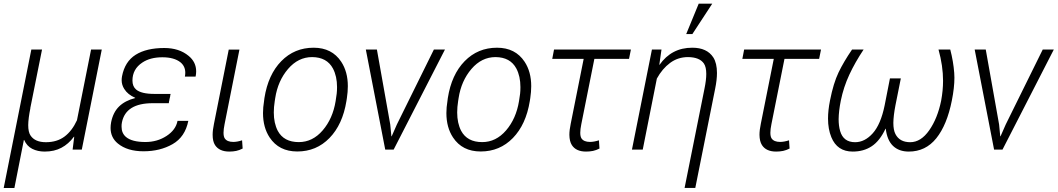

<svg xmlns="http://www.w3.org/2000/svg" viewBox="-26 -790 5586 1014"><path d="M50 203H-6.5L139.5 -528.5H196L134 -219H134.5Q123.5 -165 123 -129.5Q123 -92 135.5 -74Q159 -39 216.5 -39Q275 -39 314.8 -68.8Q354.5 -98.5 380.5 -155L455 -528.5H511.5L406 0H357.5L366 -67.5L364.5 -68Q336 -29.5 298.2 -9.5Q260.5 10.5 210 10.5Q173 10.5 144.2 -4Q115.5 -18.5 101.5 -51L100 -50.5Z M732 9Q646.5 9 596.5 -32Q558 -63.5 558 -114.5Q558 -129 561 -145Q571.5 -197 603 -227.8Q634.5 -258.5 687.5 -272L688 -273.5Q648.5 -290.5 630 -320.5Q616.5 -342 616.5 -366.5Q616.5 -377 618.5 -387.5Q633.5 -465 690.5 -500.8Q747.5 -536.5 841.5 -536.5Q920 -536.5 970 -495Q1010 -462.5 1010 -413Q1010 -400 1007 -385.5H950.5Q952.5 -396 952.5 -406Q952.5 -440 927 -461Q893.5 -487.5 831.5 -487.5Q767 -487.5 725.5 -459.5Q673.5 -425 673.5 -364.5Q673.5 -334 692.5 -317.5Q719.5 -294 790 -294H875L872.5 -282.5H873Q869.5 -269.5 869 -265.5Q868.5 -261.5 867.5 -256H867L865.5 -245H780.5Q638.5 -245 618 -144Q615.5 -132 616 -120.5Q616 -86.5 639.5 -66.5Q671 -40 742 -40Q804.5 -40 853.5 -72Q902.5 -104 911.5 -151.5H968.5Q951.5 -66.5 885.5 -28.8Q819.5 9 732 9Z M1185 10.5Q1132 10.5 1109.5 -24Q1097 -43.5 1097 -78Q1097 -103 1104 -136L1182 -528H1238.5L1160 -134Q1154.5 -107 1154.5 -89Q1154.5 -69 1161 -59Q1173.5 -40.5 1206 -40.5Q1227 -40.5 1252.5 -49L1255.5 -5.5Q1238 3.5 1221.5 7Q1205 10.5 1185 10.5Z M1544 10Q1447 10 1398 -64Q1363 -117 1363 -193Q1363 -223 1368.5 -256L1370.5 -272Q1390 -396 1459.5 -467Q1529 -538 1630.5 -538Q1727 -538 1776 -464Q1811 -411 1811 -335Q1811 -305 1806 -272L1803.5 -256Q1783.5 -132.5 1714.2 -61.2Q1645 10 1544 10ZM1552 -39.5Q1625 -39.5 1678.2 -101.5Q1731.5 -163.5 1746.5 -256Q1750.5 -280 1752.2 -295.2Q1754 -310.5 1754 -330Q1754 -387 1732.5 -428Q1700.5 -488 1622.5 -488.5Q1549 -488.5 1495.2 -425.8Q1441.5 -363 1427.5 -272L1425 -256Q1420 -224.5 1420 -196Q1420 -139.5 1441 -99Q1473 -39.5 1552 -39.5Z M2053 0H2008.5L1906 -528.5H1964.5L2035 -132.5L2041 -70.5L2042.5 -70L2070 -132.5L2265.5 -528.5H2324Z M2512.5 10Q2415.5 10 2366.5 -64Q2331.5 -117 2331.5 -193Q2331.5 -223 2337 -256L2339 -272Q2358.5 -396 2428 -467Q2497.5 -538 2599 -538Q2695.5 -538 2744.5 -464Q2779.5 -411 2779.5 -335Q2779.5 -305 2774.5 -272L2772 -256Q2752 -132.5 2682.8 -61.2Q2613.5 10 2512.5 10ZM2520.5 -39.5Q2593.5 -39.5 2646.8 -101.5Q2700 -163.5 2715 -256Q2719 -280 2720.8 -295.2Q2722.5 -310.5 2722.5 -330Q2722.5 -387 2701 -428Q2669 -488 2591 -488.5Q2517.5 -488.5 2463.8 -425.8Q2410 -363 2396 -272L2393.5 -256Q2388.5 -224.5 2388.5 -196Q2388.5 -139.5 2409.5 -99Q2441.5 -39.5 2520.5 -39.5Z M3069 10.5Q3016 10.5 2994 -24Q2981.5 -43.5 2981 -78Q2981 -103 2988 -136L3056.5 -479H2890.5L2900 -528.5H3306L3296 -479H3113L3044 -134Q3038.5 -107 3038.5 -89Q3038.5 -69 3045 -59Q3057.5 -40.5 3090 -40.5Q3111 -40.5 3137 -49L3140 -5.5Q3122.5 3.5 3105.8 7Q3089 10.5 3069 10.5Z M3646 202.5H3589.5L3694.5 -321.5Q3704 -367.5 3704 -399.5Q3704 -436 3691.5 -454.5Q3668.5 -488 3607.5 -488.5Q3554.5 -488.5 3513 -457.8Q3471.5 -427 3443 -375L3368.5 0H3311.5L3417 -528.5H3467.5L3456 -448L3457 -447.5Q3521 -538.5 3630.5 -538Q3707.5 -538 3741 -487Q3760.5 -456.5 3760.5 -404.5Q3760.5 -368.5 3751 -322ZM3630.5 -610H3598L3664 -770.5H3735.5Z M4073 10.5Q4020 10.5 3998 -24Q3985.5 -43.5 3985 -78Q3985 -103 3992 -136L4060.5 -479H3894.5L3904 -528.5H4310L4300 -479H4117L4048 -134Q4042.5 -107 4042.5 -89Q4042.5 -69 4049 -59Q4061.5 -40.5 4094 -40.5Q4115 -40.5 4141 -49L4144 -5.5Q4126.5 3.5 4109.8 7Q4093 10.5 4073 10.5Z M4773.5 10.5Q4721.5 10.5 4690.2 -19.5Q4659 -49.5 4652 -110H4650.5Q4620.5 -46 4578 -17.8Q4535.5 10.5 4477.5 10.5Q4395.5 10.5 4364.5 -65.5Q4347 -108 4347 -164Q4347 -207.5 4357.5 -259.5Q4375.5 -351 4402.5 -407.2Q4429.5 -463.5 4474 -528.5H4535Q4490 -461 4459.5 -395.5Q4429 -330 4414.5 -258.5Q4403.5 -203.5 4403 -160.5Q4403 -125 4411 -98Q4428 -39 4490 -39Q4541 -39 4583.2 -86Q4625.5 -133 4646 -233.5L4674 -376H4731.5L4703 -233.5Q4692.5 -179 4692 -141Q4692 -103 4703 -82Q4725 -39 4781 -39Q4837.5 -39 4881.5 -102Q4925.5 -165 4944.5 -258.5Q4954.5 -312.5 4954.5 -363.5Q4954.5 -441.5 4930.5 -528.5H4992.5Q5009 -465.5 5013.5 -405L5014.5 -379.5Q5014.5 -327 5001 -259.5Q4975.5 -130.5 4919 -60Q4862.5 10.5 4773.5 10.5Z M5268.5 0H5224L5121.5 -528.5H5180L5250.5 -132.5L5256.5 -70.5L5258 -70L5285.5 -132.5L5481 -528.5H5539.5Z"/></svg>

Font: Roberto Sans Light
Style: Italic
Weight: 300
Italic angle: -11°
Designer: Google
Version: Version 1.00;June 11, 2020;FontCreator 12.0.0.2522 64-bit; t